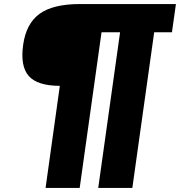

<svg xmlns="http://www.w3.org/2000/svg" viewBox="-20 -720 881 940"><path d="M734.9 -562 627.9 200.2H460.9L567.9 -562H477.1L370.1 200.2H203.1L272.9 -299.8Q164.1 -299.8 121.3 -347.4Q78.6 -395 93.3 -500Q107.9 -605 174.1 -652.6Q240.2 -700.2 371.6 -700.2H841.3L821.8 -562Z"/></svg>

Font: Fivo Sans Black
Style: Regular
Weight: 900
Designer: Alexander Slobzheninov
Foundry: Alexander Slobzheninov
Version: 1.0